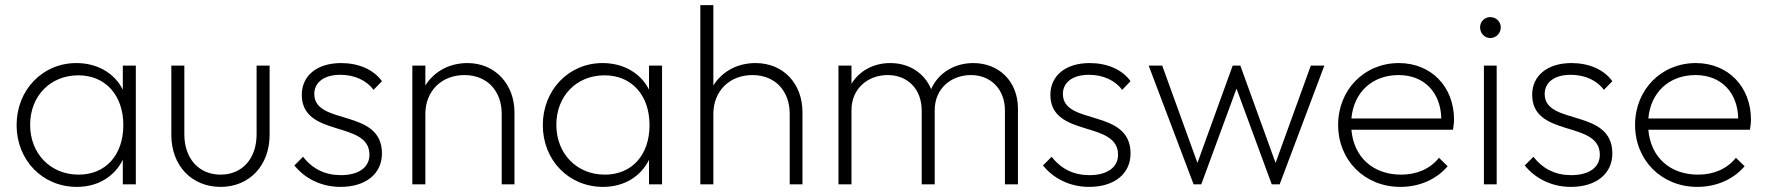

<svg xmlns="http://www.w3.org/2000/svg" viewBox="-20 -722 6919 752"><path d="M281 10C363 10 428 -30 461 -96V0H512V-465H461V-371C428 -436 361 -475 279 -475C146 -475 45 -369 45 -232C45 -95 146 10 281 10ZM98 -233C98 -346 177 -427 287 -427C393 -427 463 -349 463 -232C463 -115 394 -38 288 -38C178 -38 98 -120 98 -233Z M844 10C957 10 1036 -74 1036 -194V-465H985V-196C985 -101 929 -38 844 -38C758 -38 702 -102 702 -196V-465H651V-194C651 -73 731 10 844 10Z M1314 10C1412 10 1476 -41 1476 -121C1476 -299 1211 -229 1211 -354C1211 -397 1246 -429 1313 -429C1369 -429 1416 -407 1443 -370L1476 -404C1443 -450 1384 -475 1316 -475C1221 -475 1162 -425 1162 -351C1162 -181 1427 -252 1427 -116C1427 -66 1384 -36 1315 -36C1255 -36 1205 -59 1167 -108L1133 -74C1174 -23 1238 10 1314 10Z M1945 -276V0H1995V-282C1995 -391 1920 -475 1811 -475C1739 -475 1679 -441 1646 -387V-465H1595V0H1646V-276C1646 -365 1709 -428 1799 -428C1887 -428 1945 -367 1945 -276Z M2342 10C2424 10 2489 -30 2522 -96V0H2573V-465H2522V-371C2489 -436 2422 -475 2340 -475C2207 -475 2106 -369 2106 -232C2106 -95 2207 10 2342 10ZM2159 -233C2159 -346 2238 -427 2348 -427C2454 -427 2524 -349 2524 -232C2524 -115 2455 -38 2349 -38C2239 -38 2159 -120 2159 -233Z M3073 -276V0H3123V-282C3123 -395 3048 -475 2939 -475C2867 -475 2807 -441 2774 -387V-702H2723V0H2774V-276C2774 -365 2837 -428 2927 -428C3015 -428 3073 -367 3073 -276Z M3264 0H3315V-291C3315 -374 3378 -428 3457 -428C3535 -428 3590 -373 3590 -289V0H3641V-291C3641 -374 3704 -428 3783 -428C3860 -428 3916 -373 3916 -289V0H3967V-296C3967 -405 3891 -475 3792 -475C3719 -475 3655 -437 3627 -373C3600 -437 3540 -475 3467 -475C3402 -475 3346 -445 3315 -394V-465H3264Z M4246 10C4344 10 4408 -41 4408 -121C4408 -299 4143 -229 4143 -354C4143 -397 4178 -429 4245 -429C4301 -429 4348 -407 4375 -370L4408 -404C4375 -450 4316 -475 4248 -475C4153 -475 4094 -425 4094 -351C4094 -181 4359 -252 4359 -116C4359 -66 4316 -36 4247 -36C4187 -36 4137 -59 4099 -108L4065 -74C4106 -23 4170 10 4246 10Z M4655 0H4685L4823 -375L4961 0H4992L5167 -465H5114L4976 -84L4838 -465H4808L4670 -84L4532 -465H4479Z M5465 10C5540 10 5607 -20 5650 -71L5616 -104C5581 -60 5528 -38 5468 -38C5357 -38 5282 -107 5273 -214H5671C5674 -232 5675 -245 5675 -253C5675 -383 5585 -475 5459 -475C5323 -475 5221 -370 5221 -233C5221 -94 5325 10 5465 10ZM5273 -258C5282 -360 5354 -428 5458 -428C5558 -428 5623 -360 5625 -258Z M5792 0H5842V-465H5792ZM5777 -615C5777 -592 5794 -573 5817 -573C5840 -573 5858 -592 5858 -615C5858 -637 5840 -655 5817 -655C5794 -655 5777 -637 5777 -615Z M6133 10C6231 10 6295 -41 6295 -121C6295 -299 6030 -229 6030 -354C6030 -397 6065 -429 6132 -429C6188 -429 6235 -407 6262 -370L6295 -404C6262 -450 6203 -475 6135 -475C6040 -475 5981 -425 5981 -351C5981 -181 6246 -252 6246 -116C6246 -66 6203 -36 6134 -36C6074 -36 6024 -59 5986 -108L5952 -74C5993 -23 6057 10 6133 10Z M6628 10C6703 10 6770 -20 6813 -71L6779 -104C6744 -60 6691 -38 6631 -38C6520 -38 6445 -107 6436 -214H6834C6837 -232 6838 -245 6838 -253C6838 -383 6748 -475 6622 -475C6486 -475 6384 -370 6384 -233C6384 -94 6488 10 6628 10ZM6436 -258C6445 -360 6517 -428 6621 -428C6721 -428 6786 -360 6788 -258Z"/></svg>

Font: MV Cash ExtraLight
Style: Regular
Weight: 200
Designer: Rodrigo Fuenzalida
Foundry: fragTYPE
Version: Version 1.100;Glyphs 3.1.2 (3151)